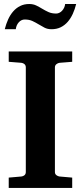

<svg xmlns="http://www.w3.org/2000/svg" viewBox="-20 -924 399 944"><path d="M22.9 0V-50.8L85 -56.2Q94.2 -57.1 100.6 -62.7Q106.9 -68.4 106.9 -78.1V-592.8Q106.9 -602.5 100.6 -608.4Q94.2 -614.3 85 -615.2L22.9 -620.1V-670.9H335V-620.1L272.9 -615.2Q264.6 -614.3 257.3 -608.4Q250 -602.5 250 -592.8V-78.1Q250 -68.4 257.3 -62.7Q264.6 -57.1 272.9 -56.2L335 -50.8V0ZM354.5 -904.3Q348.1 -878.4 337.9 -856Q327.6 -833.5 313 -816.7Q298.3 -799.8 278.6 -790Q258.8 -780.3 233.4 -780.3Q213.9 -780.3 199.2 -787.8Q184.6 -795.4 170.2 -804.2Q155.8 -813 139.6 -820.6Q123.5 -828.1 101.6 -828.1Q85 -828.1 72.5 -814.5Q60.1 -800.8 57.6 -780.3H3.4Q9.8 -806.2 20 -828.6Q30.3 -851.1 44.9 -867.9Q59.6 -884.8 79.1 -894.5Q98.6 -904.3 123.5 -904.3Q143.1 -904.3 158.2 -897Q173.3 -889.6 187.7 -880.9Q202.1 -872.1 218.3 -864.7Q234.4 -857.4 256.3 -857.4Q264.2 -857.4 271.7 -861.1Q279.3 -864.7 285.2 -871.1Q291 -877.4 295.2 -886Q299.3 -894.5 300.3 -904.3Z"/></svg>

Font: Charis SIL Viet
Style: Bold
Weight: 700
Foundry: SIL International
Version: Version 5.000